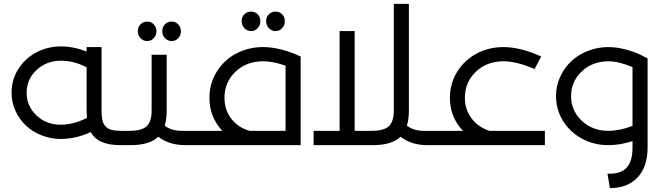

<svg xmlns="http://www.w3.org/2000/svg" viewBox="-20 -753 3443 996"><path d="M620.1 -74.2Q632.3 -74.2 636.2 -65.2Q640.1 -56.2 640.1 -37.1Q640.1 -18.6 636 -9.3Q631.8 0 620.1 0H605Q486.3 0 451.2 -67.9Q373.5 -32.2 294.9 -32.2Q243.2 -32.2 196 -50.8Q148.9 -69.3 114.7 -101.3Q80.6 -133.3 60.3 -177.7Q40 -222.2 40 -272Q40 -338.4 74.2 -393.6Q108.4 -448.7 167.2 -480.5Q226.1 -512.2 295.9 -512.2Q361.3 -512.2 429.2 -485.8V-508.8H506.8V-180.2Q506.8 -149.9 510.7 -131.1Q514.6 -112.3 526.1 -98.9Q537.6 -85.4 557.6 -79.8Q577.6 -74.2 609.9 -74.2ZM294.9 -106Q359.4 -106 431.2 -141.1Q429.2 -165.5 429.2 -179.2V-403.8Q365.2 -438 295.9 -438Q221.2 -438 169.7 -389.9Q118.2 -341.8 118.2 -272Q118.2 -202.6 169.2 -154.3Q220.2 -106 294.9 -106Z M743.7 -540Q723.1 -540 709 -554.9Q694.8 -569.8 694.8 -590.8Q694.8 -612.3 708.7 -626.7Q722.7 -641.1 743.7 -641.1Q763.7 -641.1 777.6 -626.7Q791.5 -612.3 791.5 -590.8Q791.5 -569.8 777.6 -554.9Q763.7 -540 743.7 -540ZM870.6 -540Q850.1 -540 835.9 -554.9Q821.8 -569.8 821.8 -590.8Q821.8 -612.3 835.7 -626.7Q849.6 -641.1 870.6 -641.1Q890.6 -641.1 904.5 -626.7Q918.5 -612.3 918.5 -590.8Q918.5 -569.8 904.5 -554.9Q890.6 -540 870.6 -540ZM979.5 -74.2Q991.7 -74.2 995.6 -65.2Q999.5 -56.2 999.5 -37.1Q999.5 -18.6 995.4 -9.3Q991.2 0 979.5 0H942.9Q856.4 0 800.8 -43.9Q756.8 0 656.7 0H619.6Q607.9 0 603.8 -9.3Q599.6 -18.6 599.6 -37.1Q599.6 -56.2 603.5 -65.2Q607.4 -74.2 619.6 -74.2H651.9Q715.8 -74.2 741.2 -98.4Q766.6 -122.6 766.6 -180.2V-469.2H844.7V-179.2Q844.7 -133.8 834.5 -101.1Q869.1 -74.2 923.8 -74.2Z M1282.7 -591.8Q1262.2 -591.8 1247.8 -606.9Q1233.4 -622.1 1233.4 -643.1Q1233.4 -664.6 1247.6 -678.7Q1261.7 -692.9 1282.7 -692.9Q1303.2 -692.9 1316.9 -678.7Q1330.6 -664.6 1330.6 -643.1Q1330.6 -622.1 1316.7 -606.9Q1302.7 -591.8 1282.7 -591.8ZM1409.7 -591.8Q1389.2 -591.8 1374.8 -606.9Q1360.4 -622.1 1360.4 -643.1Q1360.4 -664.6 1374.5 -678.7Q1388.7 -692.9 1409.7 -692.9Q1430.2 -692.9 1443.8 -678.7Q1457.5 -664.6 1457.5 -643.1Q1457.5 -622.1 1443.6 -606.9Q1429.7 -591.8 1409.7 -591.8ZM1344.7 -508.8Q1433.1 -508.8 1539.6 -460V0H979.5Q967.8 0 963.6 -9.3Q959.5 -18.6 959.5 -37.1Q959.5 -56.2 963.4 -65.2Q967.3 -74.2 979.5 -74.2H1133.3Q1066.4 -146 1066.4 -245.1Q1066.4 -319.3 1103.8 -380.1Q1141.1 -440.9 1204.8 -474.9Q1268.6 -508.8 1344.7 -508.8ZM1144.5 -246.1Q1144.5 -183.1 1179.9 -137Q1215.3 -90.8 1275.4 -74.2H1461.4V-412.1Q1397.9 -435.1 1344.7 -435.1Q1257.8 -435.1 1201.2 -380.6Q1144.5 -326.2 1144.5 -246.1Z M2235.8 -74.2Q2248 -74.2 2252 -65.2Q2255.9 -56.2 2255.9 -37.1Q2255.9 -18.6 2251.7 -9.3Q2247.6 0 2235.8 0H2198.7Q2112.3 0 2058.1 -43.9Q2012.7 0 1914.1 0H1606.9V-74.2H1741.7V-591.8H1819.8V-74.2H1907.7Q1971.7 -74.2 1997.3 -98.4Q2022.9 -122.6 2022.9 -180.2V-732.9H2101.1V-179.2Q2101.1 -133.8 2090.8 -101.1Q2125.5 -74.2 2179.7 -74.2Z M2519 -74.2H2806.6V0H2235.8Q2224.1 0 2220 -9.3Q2215.8 -18.6 2215.8 -37.1Q2215.8 -56.2 2219.7 -65.2Q2223.6 -74.2 2235.8 -74.2H2381.8Q2314 -145 2314 -245.1Q2314 -319.3 2351.3 -380.1Q2388.7 -440.9 2452.1 -474.9Q2515.6 -508.8 2591.8 -508.8Q2679.2 -508.8 2787.6 -460L2752.9 -395Q2660.2 -435.1 2591.8 -435.1Q2504.9 -435.1 2448.2 -380.6Q2391.6 -326.2 2391.6 -246.1Q2391.6 -184.6 2426.3 -138.9Q2460.9 -93.3 2519 -74.2Z M3333 -453.1 3339.4 -451.2V12.2Q3339.4 111.8 3287.8 167Q3236.3 222.2 3144 223.1L3131.3 147.9Q3198.2 150.9 3229.7 117.9Q3261.2 85 3261.2 12.2V-21Q3197.3 0 3135.3 0Q3061.5 0 2999.3 -33.7Q2937 -67.4 2900.6 -126Q2864.3 -184.6 2864.3 -254.9Q2864.3 -307.1 2885.7 -354.2Q2907.2 -401.4 2943.4 -435.3Q2979.5 -469.2 3029.8 -489Q3080.1 -508.8 3135.3 -508.8Q3182.6 -508.8 3234.6 -494.1Q3286.6 -479.5 3333 -453.1ZM3137.2 -74.2Q3193.4 -74.2 3261.2 -100.1V-404.8Q3189.5 -435.1 3137.2 -435.1Q3053.2 -435.1 2997.8 -382.3Q2942.4 -329.6 2942.4 -254.9Q2942.4 -179.2 2997.8 -126.7Q3053.2 -74.2 3137.2 -74.2Z"/></svg>

Font: Montserrat-Arabic Light
Style: Regular
Weight: 300
Designer: Mohamed Gaber
Foundry: Kief Type Foundry
Version: Version 5.008;PS 005.008;hotconv 1.0.88;makeotf.lib2.5.64775